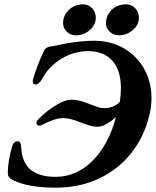

<svg xmlns="http://www.w3.org/2000/svg" viewBox="-20 -852 719 886"><path d="M31 -26Q16 -36 16 -52Q16 -107 35 -173Q43 -200 60 -200Q71 -200 74 -192.5Q77 -185 78 -169Q85 -36 236 -36Q333 -36 407 -110Q481 -184 515 -311Q491 -291 470 -279Q449 -267 427 -267Q414 -267 396.5 -272Q379 -277 367 -281.5Q355 -286 350 -288Q301 -307 276 -307Q250 -307 227.5 -299Q205 -291 186.5 -282Q168 -273 165 -272H162Q155 -272 151 -277Q147 -282 148 -289Q151 -298 180.5 -324Q210 -350 246 -371Q282 -392 310 -392Q330 -392 349 -387Q368 -382 393 -372Q397 -371 420 -362Q443 -353 460 -353Q506 -353 533 -382Q538 -417 538 -448Q537 -530 497.5 -573Q458 -616 387 -616Q321 -616 262.5 -580.5Q204 -545 172 -484Q166 -474 158.5 -468Q151 -462 143 -462Q131 -462 131 -477Q131 -480 133 -488Q151 -550 180 -611Q190 -636 213 -637Q227 -639 244 -643Q283 -651 288 -652Q358 -664 415 -664Q490 -664 550.5 -629.5Q611 -595 645 -534.5Q679 -474 679 -399Q679 -358 669 -319Q645 -221 586 -146Q527 -71 437.5 -28.5Q348 14 237 14Q99 14 31 -26ZM271 -745Q271 -781 298 -806.5Q325 -832 364 -832Q389 -832 405.5 -813.5Q422 -795 422 -770Q422 -738 394.5 -713.5Q367 -689 330 -689Q305 -689 288 -706Q271 -723 271 -745ZM469 -744Q469 -781 495.5 -806.5Q522 -832 563 -832Q588 -832 604.5 -813.5Q621 -795 621 -770Q621 -738 593 -713.5Q565 -689 529 -689Q504 -689 486.5 -705.5Q469 -722 469 -744Z"/></svg>

Font: EB Garamond
Style: Bold Italic
Weight: 700
Italic angle: -17.2°
Designer: Georg Duffner and Octavio Pardo
Foundry: Georg Duffner
Version: Version 1.000